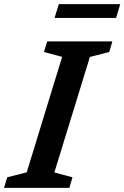

<svg xmlns="http://www.w3.org/2000/svg" viewBox="-42 -907 601 927"><path d="M258 -632.5 170 -656 186 -707H500.5L485.5 -656L392 -632L220.5 -74.5L308 -51L293 0H-22.5L-7 -51L87 -75ZM221.5 -820.5 242 -887H538.5L518.5 -820.5Z"/></svg>

Font: Newsreader Caption Medium
Style: Italic
Weight: 500
Italic angle: -17°
Designer: Hugues Gentile
Foundry: Production Type
Version: Version 1.001